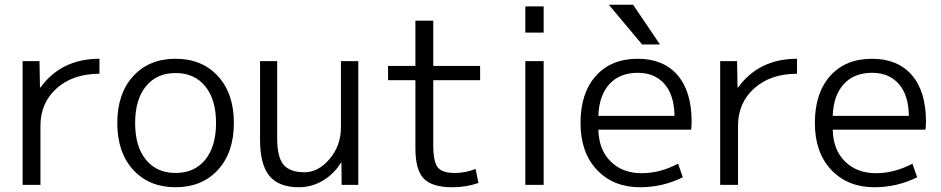

<svg xmlns="http://www.w3.org/2000/svg" viewBox="-20 -777 3957 807"><path d="M75 -520H146L148 -409H150Q238 -530 398 -530V-467Q287 -467 218.5 -406Q150 -345 150 -248V0H75Z M842.5 -414.5Q797 -470 718 -470Q639 -470 593.5 -414.5Q548 -359 548 -260Q548 -161 593.5 -105.5Q639 -50 718 -50Q797 -50 842.5 -105.5Q888 -161 888 -260Q888 -359 842.5 -414.5ZM896 -63Q829 10 718 10Q607 10 540 -63Q473 -136 473 -260Q473 -384 540 -457Q607 -530 718 -530Q829 -530 896 -457Q963 -384 963 -260Q963 -136 896 -63Z M1145 -520V-197Q1145 -117 1171.5 -85Q1198 -53 1260 -53Q1318 -53 1365.5 -109Q1413 -165 1413 -242V-520H1486V0H1416L1415 -93H1413Q1383 -45 1336.5 -17.5Q1290 10 1236 10Q1152 10 1112.5 -37.5Q1073 -85 1073 -190V-520Z M1801 -690V-500H1998V-440H1801V-167Q1801 -97 1820 -73.5Q1839 -50 1891 -50Q1937 -50 1979 -67L1991 -8Q1940 10 1881 10Q1796 10 1761 -26.5Q1726 -63 1726 -153V-440H1611V-500H1726V-690Z M2188 -640V-750H2265V-640ZM2188 0V-520H2265V0Z M2641 -757 2754 -590H2679L2539 -757ZM2495 -232Q2497 -147 2547 -98Q2597 -49 2677 -49Q2754 -49 2830 -89L2850 -32Q2766 10 2670 10Q2558 10 2489 -63Q2420 -136 2420 -260Q2420 -386 2484.5 -458Q2549 -530 2660 -530Q2768 -530 2827.5 -461.5Q2887 -393 2887 -265Q2887 -252 2885 -232ZM2495 -290H2815Q2814 -377 2773 -424Q2732 -471 2660 -471Q2585 -471 2541.5 -423.5Q2498 -376 2495 -290Z M3007 -520H3078L3080 -409H3082Q3170 -530 3330 -530V-467Q3219 -467 3150.5 -406Q3082 -345 3082 -248V0H3007Z M3480 -232Q3482 -147 3532 -98Q3582 -49 3662 -49Q3739 -49 3815 -89L3835 -32Q3751 10 3655 10Q3543 10 3474 -63Q3405 -136 3405 -260Q3405 -386 3469.5 -458Q3534 -530 3645 -530Q3753 -530 3812.5 -461.5Q3872 -393 3872 -265Q3872 -252 3870 -232ZM3480 -290H3800Q3799 -377 3758 -424Q3717 -471 3645 -471Q3570 -471 3526.5 -423.5Q3483 -376 3480 -290Z"/></svg>

Font: Mplus 1p
Style: Regular
Weight: 400
Version: Version 1.061